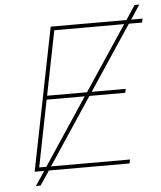

<svg xmlns="http://www.w3.org/2000/svg" viewBox="-57 -819 786 939"><g transform="rotate(-5 336.0 -350.0)"><path d="M81 70 128 0H81L221 -700H593L639 -770H662L616 -700H672L668 -681H603L393 -365H560L556 -346H380L163 -19H551L547 0H151L104 70ZM370 -365 580 -681H237L174 -365ZM140 -19 357 -346H170L105 -19Z"/></g></svg>

Font: Montserrat Thin
Style: Italic
Weight: 100
Italic angle: -11.3°
Designer: Julieta Ulanovsky
Foundry: Julieta Ulanovsky
Version: Version 9.000; ttfautohint (v1.8.4.7-5d5b)